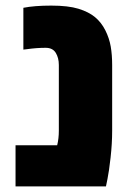

<svg xmlns="http://www.w3.org/2000/svg" viewBox="-20 -662 482 682"><path d="M63 -634.3Q102.1 -642.1 162.1 -642.1Q222.2 -642.1 258.8 -630.9Q295.4 -619.6 317.9 -600.8Q340.3 -582 354.2 -554.2Q368.2 -526.4 373.3 -496.8Q378.4 -467.3 378.4 -431.2V-197.8Q378.4 -151.9 372.8 -102.3Q367.2 -52.7 361.8 -26.4L356.4 0H35.2V-146H183.1Q189 -169.9 189 -197.8V-431.2Q189 -456.5 178 -474.4Q167 -492.2 142.1 -492.2Q110.4 -492.2 75.7 -487.3L63 -485.8Z"/></svg>

Font: Open Sans Hebrew Extra Bold
Style: Regular
Weight: 800
Foundry: Ascender Corporation, Yanek Iontef
Version: Version 2.001;PS 002.001;hotconv 1.0.70;makeotf.lib2.5.58329